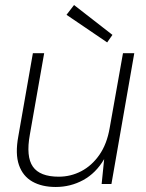

<svg xmlns="http://www.w3.org/2000/svg" viewBox="-20 -733 582 765"><path d="M202 12Q147 12 109 -9.5Q71 -31 55.5 -75.5Q40 -120 53 -190L111 -521H156L99 -197Q83 -109 111 -69Q139 -29 214 -29Q262 -29 304 -51Q346 -73 376 -116Q406 -159 417 -223L470 -521H515L424 0H385L395 -99Q362 -43 311.5 -15.5Q261 12 202 12ZM407 -564 245 -674 275 -713 428 -594Z"/></svg>

Font: DM Sans 10pt ExtraLight
Style: Italic
Weight: 250
Italic angle: -10°
Version: Version 4.004;gftools[0.9.30]